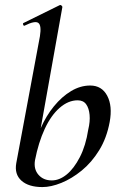

<svg xmlns="http://www.w3.org/2000/svg" viewBox="-20 -746 485 779"><path d="M152 13Q96 13 67 -13Q38 -39 46 -84L142 -599Q149 -643 135.5 -653Q122 -663 80 -642Q76 -640 74 -646Q72 -652 76 -653L222 -725Q226 -727 230 -723Q234 -719 233 -717L122 -96Q116 -60 136 -37Q156 -14 190 -14Q221 -14 250.5 -38Q280 -62 304 -108.5Q328 -155 338 -220Q346 -253 343.5 -280Q341 -307 329.5 -323Q318 -339 295 -339Q257 -339 222 -308.5Q187 -278 161.5 -223Q136 -168 122 -96L113 -116Q122 -173 144.5 -224.5Q167 -276 199 -315Q231 -354 268.5 -376.5Q306 -399 346 -399Q393 -399 415 -357.5Q437 -316 425 -251Q413 -186 382.5 -136.5Q352 -87 311.5 -54Q271 -21 229 -4Q187 13 152 13Z"/></svg>

Font: Cormorant Light SemiBold
Style: Italic
Weight: 600
Italic angle: -10°
Version: Version 4.000